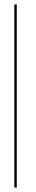

<svg xmlns="http://www.w3.org/2000/svg" viewBox="-20 -731 160 864"><path d="M44.5 113H55.5V-711H44.5Z"/></svg>

Font: Anybody SemiExpanded Thin
Style: Regular
Weight: 250
Width: 6
Version: Version 1.113;gftools[0.9.25]